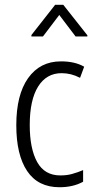

<svg xmlns="http://www.w3.org/2000/svg" viewBox="-20 -765 410 794"><path d="M323.2 -13.2Q282.2 9.3 226.1 9.3Q137.2 9.3 92.3 -57.6Q47.4 -124.5 47.4 -247.1Q47.4 -373 96.2 -441.9Q145.5 -511.2 231.9 -511.2Q232.4 -511.2 232.9 -511.2Q289.1 -511.2 327.1 -489.7L328.1 -488.8L327.6 -487.8L311.5 -444.3L311 -443.4L309.6 -443.8Q273.9 -462.4 234.9 -462.4Q172.4 -462.4 137.7 -407.2Q103 -351.6 103 -248Q103 -150.4 133.8 -94.7Q164.6 -39.6 229 -39.6Q229.5 -39.6 230 -39.6Q256.8 -39.6 277.3 -45.4Q303.2 -52.7 322.3 -61L323.7 -62V-60.1V-14.6V-13.7ZM341.3 -619.1V-614.3H292.5L225.1 -703.1L157.7 -614.3H109.9V-620.1L208 -745.1H241.7Z"/></svg>

Font: MAUL Condensed Light
Style: Light
Weight: 300
Designer: MAUL
Version: Version 2.137; 2017; ttfautohint (v1.8.3)